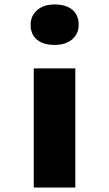

<svg xmlns="http://www.w3.org/2000/svg" viewBox="-20 -839 489 859"><path d="M131 0V-533H317V0ZM224 -638Q174 -638 145.5 -661.5Q117 -685 117 -728Q117 -768 146 -793.5Q175 -819 224 -819Q275 -819 303.5 -795.5Q332 -772 332 -728Q332 -688 303 -663Q274 -638 224 -638Z"/></svg>

Font: Lexend Exa ExtraBold
Style: Regular
Weight: 800
Designer: Bonnie Shaver-Troup, Thomas Jockin
Foundry: Lexend
Version: Version 1.007